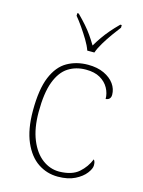

<svg xmlns="http://www.w3.org/2000/svg" viewBox="-117 -835 683 914"><g transform="rotate(15 224.0 -378.0)"><path d="M259 10Q205 10 161 -19.5Q117 -49 90.5 -110Q64 -171 64 -263Q64 -369 89.5 -430Q115 -491 160 -516.5Q205 -542 262 -542Q308 -542 341 -526.5Q374 -511 391.5 -486.5Q409 -462 409 -433Q409 -425 406 -419Q403 -413 397.5 -410Q392 -407 384 -406Q384 -434 370 -459.5Q356 -485 328.5 -501Q301 -517 258 -517Q209 -517 171.5 -493Q134 -469 113 -413.5Q92 -358 92 -264Q92 -184 115 -128Q138 -72 176 -43.5Q214 -15 259 -15Q322 -16 355 -45Q388 -74 404 -114Q409 -108 410.5 -101.5Q412 -95 412 -86Q412 -70 394.5 -47Q377 -24 343 -7Q309 10 259 10ZM240 -606Q232 -629 216 -655.5Q200 -682 182 -708Q164 -734 148 -753V-766H155Q180 -741 197.5 -721Q215 -701 229 -681Q243 -661 258 -636Q273 -661 287 -681Q301 -701 318 -721Q335 -741 360 -766H367V-753Q352 -734 333.5 -708Q315 -682 299 -655.5Q283 -629 275 -606Z"/></g></svg>

Font: Noto Serif Kannada Thin
Style: Regular
Weight: 250
Version: Version 2.003